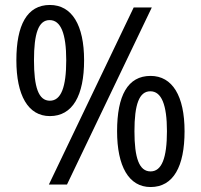

<svg xmlns="http://www.w3.org/2000/svg" viewBox="-20 -744 810 774"><path d="M181 -724C89 -724 46 -643 46 -501C46 -360 93 -276 181 -276C273 -276 319 -359 319 -501C319 -643 270 -724 181 -724ZM592 -714H519L177 0H250ZM180 -663C225 -663 247 -609 247 -501C247 -392 226 -338 181 -338C135 -338 117 -393 117 -501C117 -609 135 -663 180 -663ZM587 -438C495 -438 452 -359 452 -215C452 -74 499 10 587 10C679 10 724 -73 724 -215C724 -357 675 -438 587 -438ZM586 -376C631 -376 653 -322 653 -215C653 -107 632 -53 587 -53C541 -53 522 -107 522 -215C522 -323 541 -376 586 -376Z"/></svg>

Font: Noto Sans Georgian SemiCondensed
Style: Regular
Weight: 400
Width: 4
Designer: Monotype Design Team, Akaki Razmadze
Foundry: Google LLC
Version: Version 2.005